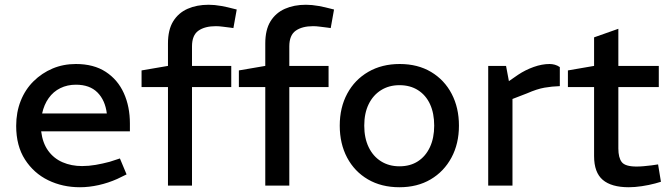

<svg xmlns="http://www.w3.org/2000/svg" viewBox="-20 -780 2823 807"><path d="M316 7Q243 7 182.5 -22.5Q122 -52 85 -109.5Q48 -167 48 -251Q48 -308 67 -356Q86 -404 121 -438.5Q156 -473 201 -492Q246 -511 299 -511Q374 -511 424.5 -478Q475 -445 500.5 -388.5Q526 -332 526 -261V-228H153Q159 -179 182.5 -146.5Q206 -114 243 -98Q280 -82 325 -82Q353 -82 382 -87Q411 -92 441 -100L484 -114L512 -47L473 -28Q435 -11 394.5 -2Q354 7 316 7ZM157 -303H429Q422 -359 389.5 -391.5Q357 -424 299 -424Q263 -424 233.5 -409.5Q204 -395 184.5 -367.5Q165 -340 157 -303Z M686 0V-414H575V-484L686 -503V-597Q686 -655 708 -690.5Q730 -726 768.5 -743Q807 -760 857 -760Q882 -760 909.5 -755Q937 -750 963 -743L975 -740L961 -662L947 -664Q930 -666 915 -668Q900 -670 887 -670Q841 -670 814 -651Q787 -632 787 -585V-503H952V-414H787V0Z M1095 0V-414H984V-484L1095 -503V-597Q1095 -655 1117 -690.5Q1139 -726 1177.5 -743Q1216 -760 1266 -760Q1291 -760 1318.5 -755Q1346 -750 1372 -743L1384 -740L1370 -662L1356 -664Q1339 -666 1324 -668Q1309 -670 1296 -670Q1250 -670 1223 -651Q1196 -632 1196 -585V-503H1361V-414H1196V0Z M1659 7Q1583 7 1526.5 -26Q1470 -59 1439 -117.5Q1408 -176 1408 -252Q1408 -328 1439.5 -386.5Q1471 -445 1528 -478Q1585 -511 1660 -511Q1736 -511 1792 -477.5Q1848 -444 1878.5 -385.5Q1909 -327 1909 -252Q1909 -176 1877.5 -117.5Q1846 -59 1790 -26Q1734 7 1659 7ZM1659 -81Q1704 -81 1736.5 -102Q1769 -123 1787 -161.5Q1805 -200 1805 -252Q1805 -304 1787.5 -342Q1770 -380 1737 -401Q1704 -422 1659 -422Q1615 -422 1581.5 -401Q1548 -380 1529.5 -342Q1511 -304 1511 -252Q1511 -200 1529.5 -161.5Q1548 -123 1581.5 -102Q1615 -81 1659 -81Z M2032 0V-503H2107L2119 -439L2158 -466Q2188 -486 2223 -498.5Q2258 -511 2290 -511Q2301 -511 2312 -508Q2323 -505 2333 -498V-418Q2300 -417 2268.5 -411.5Q2237 -406 2196 -388L2134 -364V0Z M2623 7Q2550 7 2513.5 -24Q2477 -55 2477 -124V-414H2367V-484L2477 -503V-623L2579 -659V-503H2749V-414H2579V-156Q2579 -117 2593.5 -98.5Q2608 -80 2656 -80Q2670 -80 2686 -81.5Q2702 -83 2719 -85L2746 -89L2758 -16L2734 -9Q2708 -2 2678 2.5Q2648 7 2623 7Z"/></svg>

Font: REM Medium
Style: Regular
Weight: 400
Version: Version 1.005;gftools[0.9.28]